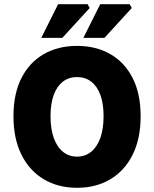

<svg xmlns="http://www.w3.org/2000/svg" viewBox="-20 -880 732 912"><path d="M346 12Q256 12 188 -28.5Q120 -69 82 -145Q44 -221 44 -328Q44 -435 82 -509.5Q120 -584 188 -623Q256 -662 346 -662Q436 -662 504 -623Q572 -584 610 -509.5Q648 -435 648 -328Q648 -221 610 -145Q572 -69 504 -28.5Q436 12 346 12ZM346 -136Q385 -136 413.5 -159.5Q442 -183 457 -226Q472 -269 472 -328Q472 -387 457 -428.5Q442 -470 413.5 -492Q385 -514 346 -514Q307 -514 278.5 -492Q250 -470 235 -428.5Q220 -387 220 -328Q220 -269 235 -226Q250 -183 278.5 -159.5Q307 -136 346 -136ZM176 -700 256 -860H396L406 -842L276 -700ZM376 -700 456 -860H596L606 -842L476 -700Z"/></svg>

Font: Source Sans 3 Black
Style: Regular
Weight: 900
Designer: Paul D. Hunt
Foundry: Adobe
Version: Version 3.046;hotconv 1.0.118;makeotfexe 2.5.65603